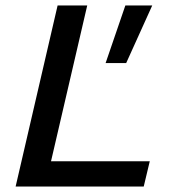

<svg xmlns="http://www.w3.org/2000/svg" viewBox="-20 -680 631 700"><path d="M166 -92H526L504 0H37L190 -660H298ZM535 -660 440 -450H365L437 -660Z"/></svg>

Font: Elaine Sans Medium
Style: Italic
Weight: 500
Italic angle: -13°
Designer: Wei Huang
Foundry: Wei Huang
Version: Version 2.001;December 24, 2019;FontCreator 12.0.0.2547 64-b